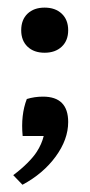

<svg xmlns="http://www.w3.org/2000/svg" viewBox="-20 -373 241 517"><path d="M40.5 124.5 15.6 98.6Q36.1 83.5 53.5 66.2Q70.8 48.8 79.1 35.6Q92.3 15.1 97.7 -6.8H41Q35.6 -63.5 52.2 -106.4Q73.2 -112.8 95.7 -112.8Q163.6 -112.8 163.6 -44.4Q163.6 2.4 129.9 48.6Q96.2 94.7 40.5 124.5ZM100.1 -231Q71.3 -231 54.2 -247.3Q37.1 -263.7 37.1 -291.5Q37.1 -319.8 54.2 -336.2Q71.3 -352.5 100.1 -352.5Q128.9 -352.5 146.2 -336.2Q163.6 -319.8 163.6 -291.5Q163.6 -263.7 146.2 -247.3Q128.9 -231 100.1 -231Z"/></svg>

Font: Markazi Text SemiBold
Style: Regular
Weight: 600
Designer: Borna Izadpanah (Arabic designer), Fiona Ross (Arabic design director) and Florian Runge (Latin designer)
Foundry: Borna Izadpanah and Florian Runge
Version: Version 1.001; ttfautohint (v1.8.3)